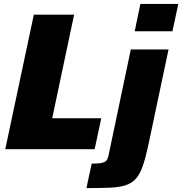

<svg xmlns="http://www.w3.org/2000/svg" viewBox="-20 -763 932 982"><path d="M7 0 153 -688H359L247 -158H498L464 0ZM669 -603 698 -743H892L862 -603ZM422 199 449 74Q488 74 505.5 69Q523 64 528.5 52Q534 40 537 23L649 -510H842L738 -18Q724 47 709.5 88Q695 129 674 152Q653 175 621 185Q589 195 540.5 197Q492 199 422 199Z"/></svg>

Font: Saira Thin ExtraBold
Style: Italic
Weight: 800
Italic angle: -12°
Version: Version 1.101